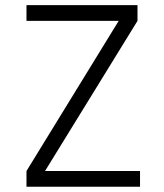

<svg xmlns="http://www.w3.org/2000/svg" viewBox="-20 -713 626 733"><path d="M81.1 0V-60.1L433.1 -633.3H81.1V-693.4H504.9V-633.3L151.9 -60.1H514.6V0Z"/></svg>

Font: CaskaydiaMono NF Light
Style: Regular
Weight: 300
Designer: Aaron Bell
Foundry: Saja Typeworks
Version: Version 2111.001; ttfautohint (v1.8.4);Nerd Fonts 3.1.1